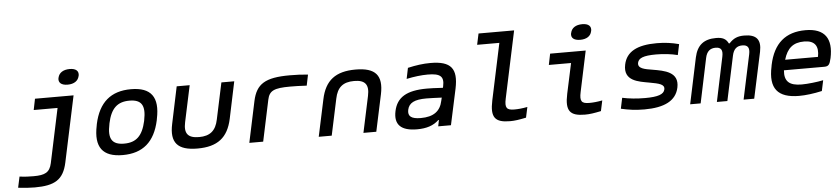

<svg xmlns="http://www.w3.org/2000/svg" viewBox="-49 -1020 6699 1532"><g transform="rotate(-5 3300.5 -253.5)"><path d="M442 -651 441 -649C434 -612 458 -589 510 -589C561 -589 594 -612 602 -649L603 -651C611 -689 587 -712 536 -712C484 -712 450 -689 442 -651ZM44 196C96 202 134 205 177 205C337 205 408 164 437 27L549 -500H240L222 -411H413L321 23C305 97 266 115 175 115C144 115 104 114 63 108Z M714 -256 712 -244C676 -73 738 9 899 9C1060 9 1156 -73 1193 -244L1195 -256C1231 -427 1170 -509 1009 -509C848 -509 751 -427 714 -256ZM814 -247 815 -253C840 -370 892 -419 989 -419C1086 -419 1117 -370 1093 -253L1092 -247C1066 -130 1015 -81 918 -81C821 -81 789 -130 814 -247Z M1313 -205C1281 -56 1338 9 1498 9C1658 9 1742 -56 1774 -205L1836 -500H1733L1671 -209C1653 -120 1606 -81 1518 -81C1428 -81 1398 -120 1417 -209L1479 -500H1375Z M2277 -419C2309 -419 2364 -418 2409 -415L2427 -502C2380 -507 2332 -509 2281 -509C2083 -509 2012 -463 1983 -330L1913 0H2024L2094 -330C2109 -401 2147 -419 2277 -419Z M2532 -295 2469 0H2573L2635 -291C2653 -380 2699 -419 2789 -419C2877 -419 2908 -380 2889 -291L2827 0H2930L2993 -295C3024 -444 2968 -509 2808 -509C2648 -509 2563 -444 2532 -295Z M3408 -509C3348 -509 3292 -501 3226 -486L3208 -399C3269 -412 3328 -419 3378 -419C3478 -419 3510 -394 3493 -315L3490 -303C3430 -307 3386 -308 3362 -308C3199 -308 3120 -259 3097 -151C3074 -43 3129 9 3256 9C3332 9 3388 -9 3431 -50H3436L3426 0H3528L3590 -288C3623 -446 3573 -509 3408 -509ZM3199 -152C3211 -207 3255 -230 3351 -230C3379 -230 3430 -228 3474 -226L3468 -201C3451 -119 3396 -78 3294 -78C3217 -78 3189 -101 3199 -152Z M4043 -81C3982 -81 3966 -100 3982 -174L4096 -710H3811L3792 -621H3970L3874 -169C3845 -33 3881 9 4001 9C4039 9 4072 4 4130 -8L4148 -92C4107 -84 4073 -81 4043 -81Z M4643 -81C4582 -81 4566 -100 4582 -174L4651 -500H4366L4348 -411H4526L4474 -169C4445 -33 4481 9 4601 9C4639 9 4672 4 4730 -8L4748 -92C4707 -84 4673 -81 4643 -81ZM4547 -649C4539 -612 4563 -589 4616 -589C4667 -589 4700 -612 4707 -649L4708 -651C4716 -689 4692 -712 4642 -712C4589 -712 4556 -689 4548 -651Z M5134 -201C5210 -187 5258 -178 5249 -136C5241 -98 5195 -81 5090 -81C5025 -81 4964 -87 4908 -99L4890 -13C4950 1 5007 9 5077 9C5238 9 5332 -38 5354 -142C5380 -266 5263 -285 5169 -301C5107 -311 5049 -320 5059 -367C5067 -402 5104 -420 5207 -420C5269 -420 5328 -413 5380 -400L5398 -486C5342 -501 5286 -509 5220 -509C5062 -509 4976 -462 4955 -361C4927 -229 5053 -216 5134 -201Z M5522 -369 5444 0H5528L5603 -357C5614 -410 5642 -432 5685 -432C5728 -432 5744 -410 5733 -357L5658 0H5742L5818 -357C5829 -410 5856 -432 5899 -432C5942 -432 5959 -410 5948 -357L5872 0H5957L6036 -369C6056 -466 6018 -509 5921 -509C5868 -509 5835 -495 5800 -457H5794C5775 -495 5748 -509 5696 -509C5598 -509 5543 -466 5522 -369Z M6592 -270C6624 -422 6568 -509 6412 -509C6252 -509 6155 -427 6119 -256L6117 -244C6080 -71 6144 9 6317 9C6368 9 6434 1 6500 -14L6518 -99C6472 -89 6392 -80 6345 -80C6245 -80 6205 -117 6213 -205H6535C6571 -205 6580 -218 6592 -270ZM6230 -288C6257 -380 6306 -420 6393 -420C6479 -420 6510 -373 6493 -288Z"/></g></svg>

Font: LT Wave Mono Medium
Style: Italic
Weight: 500
Designer: Daniel Lyons
Version: Version 2.5 (Glyphs App)